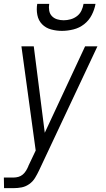

<svg xmlns="http://www.w3.org/2000/svg" viewBox="-28 -760 548 995"><path d="M-7 215 -8 160H43Q55 160 67.5 156.5Q80 153 90 144.5Q100 136 107 124.5Q114 113 119 101V100L157 20L83 -520H147L204 -72L413 -520H477L174 124Q165 143 153.5 162Q142 181 123.5 194Q105 207 84.5 211Q64 215 43 215ZM293 -600Q264 -600 236.5 -607.5Q209 -615 190 -634.5Q171 -654 165.5 -682.5Q160 -711 165 -740H227Q224 -722 227 -705Q230 -688 241 -676.5Q252 -665 268 -660Q284 -655 302 -655Q320 -655 338 -660Q356 -665 371 -676.5Q386 -688 394 -705Q402 -722 405 -740H467Q462 -711 447.5 -682.5Q433 -654 408 -634.5Q383 -615 352.5 -607.5Q322 -600 293 -600Z"/></svg>

Font: Iosevka SS18 Light
Style: Italic
Weight: 300
Italic angle: -9°
Monospace: yes
Designer: Belleve Invis
Foundry: Belleve Invis
Version: Version 25.1.1; ttfautohint (v1.8.4)